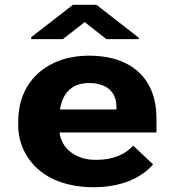

<svg xmlns="http://www.w3.org/2000/svg" viewBox="-20 -770 735 800"><path d="M618 -85 535 -163C502 -127 452 -104 382 -104C360 -104 340 -106 322 -112C271 -128 235 -165 228 -218H632V-278C632 -317 626 -353 614 -385C580 -476 494 -538 352 -538C306 -538 265 -531 229 -518C123 -479 56 -390 56 -265V-246C56 -211 64 -177 78 -146C121 -54 218 10 370 10C487 10 569 -29 618 -85ZM465 -326V-314H230C239 -373 272 -424 351 -424C424 -424 465 -387 465 -326ZM558 -613 382 -750H284L110 -615V-607H242L333 -678L423 -607H558Z"/></svg>

Font: Asimov
Style: XWid
Weight: 500
Designer: Google
Version: Version 2.000980; 2014